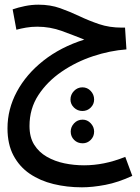

<svg xmlns="http://www.w3.org/2000/svg" viewBox="-20 -529 599 820"><path d="M330 271Q266 271 208.5 257Q151 243 107 213Q63 183 37.5 135Q12 87 12 19Q12 -63 52 -137.5Q92 -212 165.5 -270Q239 -328 340 -360Q295 -378 244.5 -396.5Q194 -415 139 -415Q114 -415 91 -411Q68 -407 50 -402L34 -489Q57 -497 86 -503Q115 -509 144 -509Q195 -509 237 -494Q279 -479 319 -460Q359 -441 403 -426Q447 -411 501 -411H514L520 -318Q450 -313 377.5 -289Q305 -265 243.5 -223Q182 -181 144 -123Q106 -65 106 9Q106 57 126 89Q146 121 180 140.5Q214 160 255 168.5Q296 177 339 177Q381 177 424 168.5Q467 160 515 141L545 222Q485 250 430 260.5Q375 271 330 271ZM332 -55Q311 -55 296 -69.5Q281 -84 281 -104Q281 -125 296 -140.5Q311 -156 332 -156Q353 -156 367.5 -140.5Q382 -125 382 -104Q382 -84 367.5 -69.5Q353 -55 332 -55ZM333 83Q311 83 296.5 68.5Q282 54 282 33Q282 13 296.5 -2.5Q311 -18 333 -18Q353 -18 367.5 -2.5Q382 13 382 33Q382 54 367.5 68.5Q353 83 333 83Z"/></svg>

Font: Noto Sans Arabic UI Cn Md
Style: Regular
Weight: 500
Width: 3
Designer: Monotype Design Team, Nadine Chahine and Nizar Qandah
Foundry: Monotype Imaging Inc.
Version: Version 2.010; ttfautohint (v1.8.4.7-5d5b)